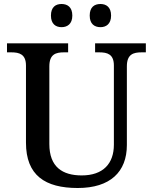

<svg xmlns="http://www.w3.org/2000/svg" viewBox="-20 -931 765 961"><path d="M483 -795C511 -795 536 -811 536 -853C536 -896 511 -911 483 -911C453 -911 429 -896 429 -853C429 -811 453 -795 483 -795ZM288 -795C317 -795 342 -811 342 -853C342 -896 317 -911 288 -911C259 -911 235 -896 235 -853C235 -811 259 -795 288 -795ZM369 10C532 10 615 -71 615 -205V-599C615 -660 648 -669 689 -669H710V-714H456V-669H477C517 -669 550 -660 550 -603V-207C550 -113 497 -53 389 -53C293 -53 227 -95 227 -210V-599C227 -660 260 -669 300 -669H321V-714H15V-669H37C76 -669 110 -660 110 -603V-217C110 -53 206 10 369 10Z"/></svg>

Font: Noto Serif Vithkuqi Medium
Style: Regular
Weight: 500
Version: Version 1.005